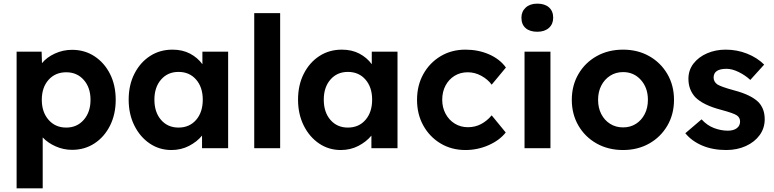

<svg xmlns="http://www.w3.org/2000/svg" viewBox="-20 -812 4240 1052"><path d="M71 220V-529H208L210 -466Q236 -498 280.5 -518.5Q325 -539 375 -539Q444 -539 498 -503.5Q552 -468 583 -406.5Q614 -345 614 -265Q614 -186 583 -124Q552 -62 498 -26.5Q444 9 375 9Q328 9 285 -10Q242 -29 214 -59V220ZM343 -113Q402 -113 439 -155.5Q476 -198 476 -265Q476 -332 439 -374Q402 -416 343 -416Q283 -416 246 -374.5Q209 -333 209 -265Q209 -198 246 -155.5Q283 -113 343 -113Z M919 10Q853 10 800 -26Q747 -62 716 -124.5Q685 -187 685 -266Q685 -346 716.5 -408Q748 -470 802 -505Q856 -540 925 -540Q980 -540 1021.5 -518Q1063 -496 1089 -460V-529H1230V0H1087V-69Q1059 -35 1015.5 -12.5Q972 10 919 10ZM958 -113Q1018 -113 1054.5 -155Q1091 -197 1091 -266Q1091 -334 1054.5 -376Q1018 -418 958 -418Q899 -418 862.5 -376Q826 -334 826 -266Q826 -197 862.5 -155Q899 -113 958 -113Z M1373 0V-740H1515V0Z M1847 10Q1781 10 1728 -26Q1675 -62 1644 -124.5Q1613 -187 1613 -266Q1613 -346 1644.5 -408Q1676 -470 1730 -505Q1784 -540 1853 -540Q1908 -540 1949.5 -518Q1991 -496 2017 -460V-529H2158V0H2015V-69Q1987 -35 1943.5 -12.5Q1900 10 1847 10ZM1886 -113Q1946 -113 1982.5 -155Q2019 -197 2019 -266Q2019 -334 1982.5 -376Q1946 -418 1886 -418Q1827 -418 1790.5 -376Q1754 -334 1754 -266Q1754 -197 1790.5 -155Q1827 -113 1886 -113Z M2530 10Q2454 10 2394 -26Q2334 -62 2299.5 -124Q2265 -186 2265 -265Q2265 -344 2299.5 -406Q2334 -468 2394 -504Q2454 -540 2530 -540Q2601 -540 2660 -514Q2719 -488 2752 -442L2674 -348Q2653 -377 2617.5 -396.5Q2582 -416 2543 -416Q2502 -416 2470.5 -396.5Q2439 -377 2421 -343Q2403 -309 2403 -265Q2403 -223 2421.5 -188.5Q2440 -154 2472 -134.5Q2504 -115 2544 -115Q2583 -115 2615.5 -132Q2648 -149 2674 -180L2751 -86Q2717 -43 2657 -16.5Q2597 10 2530 10Z M2924 -638Q2883 -638 2860 -658Q2837 -678 2837 -715Q2837 -749 2860.5 -770.5Q2884 -792 2924 -792Q2965 -792 2988 -771.5Q3011 -751 3011 -715Q3011 -680 2987.5 -659Q2964 -638 2924 -638ZM2854 0V-529H2996V0Z M3394 10Q3313 10 3249.5 -25.5Q3186 -61 3149.5 -123.5Q3113 -186 3113 -265Q3113 -344 3149.5 -406.5Q3186 -469 3249.5 -504.5Q3313 -540 3394 -540Q3474 -540 3537 -504.5Q3600 -469 3636.5 -406.5Q3673 -344 3673 -265Q3673 -186 3636.5 -123.5Q3600 -61 3537 -25.5Q3474 10 3394 10ZM3394 -114Q3434 -114 3464.5 -133.5Q3495 -153 3512.5 -187Q3530 -221 3530 -265Q3530 -331 3491.5 -374Q3453 -417 3394 -417Q3354 -417 3323 -397Q3292 -377 3274.5 -343Q3257 -309 3257 -265Q3257 -221 3274.5 -187Q3292 -153 3323 -133.5Q3354 -114 3394 -114Z M3959 10Q3885 10 3827.5 -14.5Q3770 -39 3735 -82L3824 -158Q3854 -125 3892 -110.5Q3930 -96 3968 -96Q3999 -96 4017 -109.5Q4035 -123 4035 -146Q4035 -168 4017 -180Q3999 -192 3932 -210Q3832 -236 3789 -280Q3752 -321 3752 -380Q3752 -428 3780 -464Q3808 -500 3854.5 -520Q3901 -540 3956 -540Q4018 -540 4073.5 -518Q4129 -496 4167 -458L4091 -374Q4063 -400 4027 -417.5Q3991 -435 3961 -435Q3890 -435 3890 -387Q3890 -364 3911 -349Q3921 -343 3943 -335Q3965 -327 4002 -317Q4097 -292 4137 -251Q4170 -215 4170 -159Q4170 -110 4142.5 -72Q4115 -34 4067 -12Q4019 10 3959 10Z"/></svg>

Font: Lexend Deca SemiBold
Style: Regular
Weight: 600
Designer: Bonnie Shaver-Troup, Thomas Jockin
Foundry: Lexend
Version: Version 1.008; ttfautohint (v1.8.4.7-5d5b)